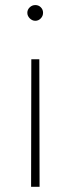

<svg xmlns="http://www.w3.org/2000/svg" viewBox="-20 -551 276 751"><path d="M101.6 179.7 102.5 -319.3H133.8L134.8 179.7ZM148.4 -501Q148.4 -488.3 139.4 -479Q130.4 -469.7 118.2 -469.7Q106 -469.7 96.4 -479.2Q86.9 -488.8 86.9 -501Q86.9 -513.2 96.2 -522.2Q105.5 -531.2 118.2 -531.2Q130.9 -531.2 139.6 -522.5Q148.4 -513.7 148.4 -501Z"/></svg>

Font: Pretendard GOV Thin
Style: Regular
Weight: 100
Designer: Base glyphs from Inter by Rasmus Andersson; Hangeul glyphs from Noto Sans CJK(Source Han Sans) by Jang Soo-young and Kan
Foundry: Kil Hyung-jin
Version: Version 1.309